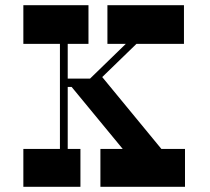

<svg xmlns="http://www.w3.org/2000/svg" viewBox="-20 -720 809 740"><path d="M602 -146 374 -423 506 -551H689V-700H394V-551H465L327 -417H241V-551H321V-700H70V-551H211V-146H70V0H290V-146H241V-385H256L453 -146H367V0H693V-146Z"/></svg>

Font: Space Cowgirl Bold
Style: Regular
Weight: 700
Designer: Valery Marier
Foundry: Valery Marier
Version: Version 1.000;hotconv 1.0.109;makeotfexe 2.5.65596